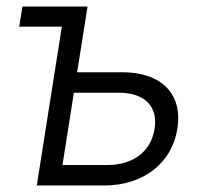

<svg xmlns="http://www.w3.org/2000/svg" viewBox="-20 -570 640 590"><path d="M93 0H300C420 0 508 -68 525 -174C542 -281 477 -348 355 -348H217L249 -550H49L39 -488H170ZM172 -63 207 -285H345C424 -285 466 -244 455 -174C444 -104 389 -63 310 -63Z"/></svg>

Font: JetBrains Mono ExtraLight
Style: Italic
Weight: 240
Italic angle: -9°
Monospace: yes
Designer: Philipp Nurullin, Konstantin Bulenkov
Foundry: JetBrains
Version: Version 2.305